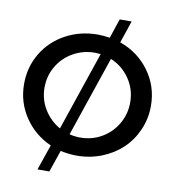

<svg xmlns="http://www.w3.org/2000/svg" viewBox="-98 -897 1006 1106"><g transform="rotate(10 405.0 -344.5)"><path d="M34.2 -350.1Q34.2 -449.2 83 -530.3Q131.8 -611.3 216.8 -657.2Q301.8 -703.1 404.8 -703.1Q437 -703.1 474.1 -696.8L512.2 -811H582L538.1 -681.2Q645 -644 710.4 -554.4Q775.9 -464.8 775.9 -350.1Q775.9 -276.4 747.1 -210.4Q718.3 -144.5 668.9 -97.4Q619.6 -50.3 550.8 -22.7Q481.9 4.9 404.8 4.9Q356 4.9 309.1 -5.9L265.1 122.1H195.8L247.1 -26.9Q150.4 -69.8 92.3 -156.2Q34.2 -242.7 34.2 -350.1ZM153.8 -350.1Q153.8 -280.8 188.7 -223.4Q223.6 -166 282.2 -132.8L439 -595.2Q416.5 -597.2 405.8 -597.2Q337.4 -597.2 279.5 -564.7Q221.7 -532.2 187.7 -475.3Q153.8 -418.5 153.8 -350.1ZM342.8 -108.9Q375 -101.1 405.8 -101.1Q473.6 -101.1 530.8 -134Q587.9 -167 621.3 -224.4Q654.8 -281.7 654.8 -350.1Q654.8 -426.8 612.5 -488.3Q570.3 -549.8 502 -578.1Z"/></g></svg>

Font: Trueno
Style: Rg
Weight: 400
Designer: Julieta Ulanovsky
Foundry: Julieta Ulanovsky
Version: Version 3.001b